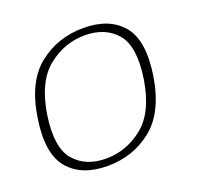

<svg xmlns="http://www.w3.org/2000/svg" viewBox="-109 -713 861 836"><g transform="rotate(-20 321.5 -295.5)"><path d="M254 4.5Q373 4.5 461 -66.2Q549 -137 574 -296Q598.5 -454.5 538.2 -525.5Q478 -596.5 358.5 -596.5Q239 -596.5 150.5 -526Q62 -455.5 38 -296Q13.5 -138 73.8 -66.8Q134 4.5 254 4.5ZM258.5 -28Q164 -28 112 -89Q60 -150 82 -296Q105 -441 181.8 -502.8Q258.5 -564.5 353.5 -564.5Q448 -564.5 500.2 -503.5Q552.5 -442.5 530 -296Q507 -151 430 -89.5Q353 -28 258.5 -28Z"/></g></svg>

Font: Anybody SemiExpanded ExtraLight
Style: Italic
Weight: 250
Width: 6
Italic angle: -10°
Version: Version 1.113;gftools[0.9.25]